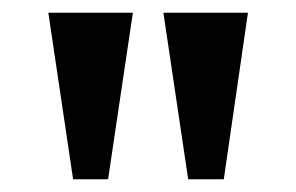

<svg xmlns="http://www.w3.org/2000/svg" viewBox="-20 -734 466 302"><path d="M276 -452H332L370 -714H237ZM95 -452H150L189 -714H56Z"/></svg>

Font: Noto Serif Bengali ExtraCondensed
Style: Bold
Weight: 700
Width: 2
Designer: Juan Bruce, Universal Thirst, Indian Type Foundry and the Monotype Design Team.
Foundry: Monotype Imaging Inc.
Version: Version 2.003